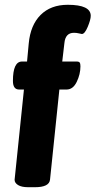

<svg xmlns="http://www.w3.org/2000/svg" viewBox="-20 -780 399 802"><path d="M263 -760Q359 -760 359 -714Q359 -698 346.5 -668Q334 -638 322 -638Q320 -638 310 -640.5Q300 -643 289 -643Q253 -643 249 -600L240 -523H300Q310 -523 313 -518.5Q316 -514 316 -503Q316 -470 300.5 -438Q285 -406 258 -406H228L189 -30Q186 2 126 2H98Q70 2 55.5 -7Q41 -16 41 -29L80 -406H60Q34 -406 34 -442Q34 -523 72 -523H93L100 -598Q107 -675 149.5 -717.5Q192 -760 263 -760Z"/></svg>

Font: Asap
Style: Bold Italic
Weight: 700
Italic angle: -6°
Designer: Pablo Cosgaya
Foundry: Pablo Cosgaya
Version: Version 1.007;PS 001.007;hotconv 1.0.70;makeotf.lib2.5.58329